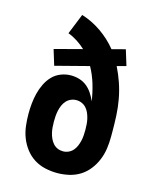

<svg xmlns="http://www.w3.org/2000/svg" viewBox="-112 -812 724 896"><g transform="rotate(15 250.0 -363.5)"><path d="M250 8Q221 8 192 1.5Q163 -5 138.5 -20.5Q114 -36 96 -59.5Q78 -83 67.5 -110Q57 -137 53.5 -166.5Q50 -196 50 -225Q50 -250 52.5 -275Q55 -300 61 -324Q67 -348 78 -371Q89 -394 106 -412Q123 -430 147 -439.5Q171 -449 196 -449Q217 -449 237 -443Q257 -437 273 -424Q289 -411 300.5 -393.5Q312 -376 320 -357Q314 -398 302 -438Q290 -478 270 -514L108 -472L85 -547L218 -582Q200 -599 178.5 -613Q157 -627 133 -636L173 -735Q224 -719 268.5 -688Q313 -657 346 -616L411 -633L434 -558L390 -546Q407 -512 419.5 -475.5Q432 -439 439 -401Q446 -363 448 -324.5Q450 -286 450 -248V-221Q450 -192 446 -163.5Q442 -135 431 -108Q420 -81 402 -58Q384 -35 360 -20Q336 -5 307.5 1.5Q279 8 250 8ZM250 -97Q264 -97 276.5 -102.5Q289 -108 298 -118Q307 -128 312.5 -141Q318 -154 321 -167Q324 -180 325 -193.5Q326 -207 326 -220Q326 -234 325 -247.5Q324 -261 321 -274Q318 -287 312.5 -300Q307 -313 298 -323Q289 -333 276.5 -338.5Q264 -344 250 -344Q236 -344 223.5 -338.5Q211 -333 202 -323Q193 -313 187.5 -300.5Q182 -288 179 -274.5Q176 -261 175 -248Q174 -235 174 -221Q174 -207 175 -193.5Q176 -180 179 -167Q182 -154 187.5 -141.5Q193 -129 202 -118.5Q211 -108 223.5 -102.5Q236 -97 250 -97Z"/></g></svg>

Font: Iosevka Extrabold
Style: Regular
Weight: 800
Monospace: yes
Designer: Belleve Invis
Foundry: Belleve Invis
Version: Version 32.5.0; ttfautohint (v1.8.4)